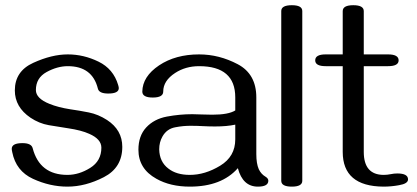

<svg xmlns="http://www.w3.org/2000/svg" viewBox="-20 -694 1575 726"><path d="M234.9 11.7Q168.9 11.7 104.7 -17.8Q40.5 -47.4 26.4 -118.2Q24.4 -127 24.4 -131.3Q24.4 -152.8 64.9 -152.8Q98.6 -152.8 103.5 -133.8Q129.9 -32.7 234.9 -32.7Q278.8 -32.7 321 -59.1Q363.3 -85.4 363.3 -135.7Q363.3 -168 317.4 -188Q287.1 -201.7 237.3 -209Q201.2 -214.4 164.6 -220.7Q127.9 -227.1 95.2 -249Q36.1 -289.1 36.1 -352.1Q36.1 -424.8 106 -456.5Q175.8 -488.3 236.3 -488.3Q296.4 -488.3 352.5 -460.9Q408.7 -433.6 426.8 -372.6Q429.2 -364.3 429.2 -360.8Q429.2 -340.3 389.2 -340.3Q354.5 -340.3 350.1 -358.9Q329.1 -443.8 236.3 -443.8Q196.8 -443.8 156.2 -421.6Q115.7 -399.4 115.7 -353.5Q115.7 -321.8 167 -301.3Q199.2 -288.1 245.6 -280.8Q280.3 -275.9 315.9 -268.8Q351.6 -261.7 384.8 -240.2Q442.4 -202.6 442.4 -138.7Q442.4 -60.1 372.8 -24.2Q303.2 11.7 234.9 11.7Z M955.1 11.7Q897.9 11.7 879.4 -58.1Q817.9 11.7 697.8 11.7Q624 11.7 571.3 -18.1Q503.4 -55.7 503.4 -127.9Q503.4 -180.2 532.7 -211.9Q562.5 -244.1 611.1 -253.2Q659.7 -262.2 707 -262.2Q722.7 -262.2 742.4 -261.2Q762.2 -260.3 782.7 -260.3Q843.8 -260.3 869.6 -276.4V-325.7Q869.6 -443.8 732.9 -443.8Q681.6 -443.8 642.1 -418Q597.2 -388.7 597.2 -347.7Q597.2 -325.2 557.6 -325.2Q518.1 -325.2 518.1 -347.7Q519 -404.8 581.5 -446.8Q643.6 -488.3 732.9 -488.3Q808.6 -488.3 878.9 -451.2Q949.2 -414.1 949.2 -325.7V-111.3Q949.2 -75.2 958.5 -54.2Q967.3 -35.6 983.9 -25.9Q994.6 -19.5 994.6 -10.7Q994.6 11.7 955.1 11.7ZM697.8 -32.7Q755.4 -32.7 812.5 -67.4Q869.6 -102.1 869.6 -167V-222.7Q837.9 -215.8 793 -215.8Q770.5 -215.8 748 -217Q725.6 -218.3 703.1 -218.3Q673.8 -218.8 642.1 -212.6Q610.4 -206.5 594.2 -177.7Q582 -156.2 582 -129.4Q583 -82 616.7 -56.6Q647 -32.7 697.8 -32.7Z M1043.5 -652.3Q1043.5 -674.3 1083.5 -674.3Q1123 -674.3 1123 -652.3V-10.3Q1123 11.7 1083.5 11.7Q1043.5 11.7 1043.5 -10.3Z M1430.2 11.7Q1275.9 10.7 1275.9 -119.6V-443.8H1211.4Q1171.9 -443.8 1171.9 -465.8Q1171.9 -488.3 1211.4 -488.3H1275.9V-651.9Q1275.9 -674.3 1315.9 -674.3Q1355.5 -674.3 1355.5 -651.9V-488.3H1447.3Q1487.3 -488.3 1487.3 -465.8Q1487.3 -443.8 1447.3 -443.8H1355.5V-119.6Q1355.5 -33.2 1430.2 -32.7Q1444.3 -32.7 1457 -35.4Q1469.7 -38.1 1482.4 -38.1Q1522.9 -38.1 1522.9 -15.6Q1522.9 0.5 1488.8 6.3Q1459.5 11.7 1430.2 11.7Z"/></svg>

Font: Gayathri
Style: Regular
Weight: 400
Designer: Binoy Dominic <binoy.domenic@gmail.com>
Foundry: SMC
Version: Version 1.000